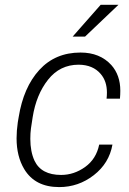

<svg xmlns="http://www.w3.org/2000/svg" viewBox="-20 -752 527 782"><path d="M221 10Q122.5 10 78.5 -63.5Q47.5 -115.5 47.5 -188.5Q47.5 -219.5 52.5 -254L56 -274.5Q75.5 -396.5 140.2 -467.2Q205 -538 308 -538Q387 -538 433.5 -487Q470 -446 470 -382.5Q470 -367 468.5 -350H414Q415.5 -362.5 415.5 -375Q415.5 -421.5 390 -451Q358.5 -488 300.5 -488.5Q224 -488.5 175.8 -427.5Q127.5 -366.5 113 -274.5Q108.5 -247.5 106 -228.5Q103.5 -209.5 103.5 -186.5Q103.5 -134.5 120.5 -97.5Q148 -39.5 229 -39.5Q281.5 -39.5 326.8 -72Q372 -104.5 384 -163H438Q424.5 -87 362 -38.5Q299.5 10 221 10ZM326.5 -603H276L390 -732.5H462.5Z"/></svg>

Font: Roberto Sans Light
Style: Italic
Weight: 300
Italic angle: -11°
Designer: Google
Version: Version 1.00;June 11, 2020;FontCreator 12.0.0.2522 64-bit; t